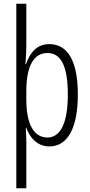

<svg xmlns="http://www.w3.org/2000/svg" viewBox="-20 -780 483 1036"><path d="M400 -270C400 -450 346 -542 246 -542C179 -542 143 -497 120 -434H117C120 -468 122 -503 122 -532V-760H68V236H122V-19C122 -45 120 -70 119 -90H122C141 -37 181 10 247 10C342 10 400 -84 400 -270ZM346 -269C346 -118 307 -38 236 -38C165 -38 122 -106 122 -242V-289C122 -423 162 -494 236 -494C312 -494 346 -418 346 -269Z"/></svg>

Font: Noto Sans Thai Looped ExtraCondensed Light
Style: Regular
Weight: 300
Width: 2
Designer: Sasikarn Vongin, Ben Mitchell
Foundry: The Fontpad Ltd
Version: Version 1.001